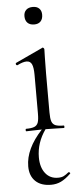

<svg xmlns="http://www.w3.org/2000/svg" viewBox="-59 -628 390 928"><g transform="rotate(-5 136.0 -164.0)"><path d="M93 -555Q93 -574 104.5 -585Q116 -596 137 -596Q157 -596 168 -585Q179 -574 179 -555Q179 -534 168 -522.5Q157 -511 137 -511Q116 -511 104.5 -522.5Q93 -534 93 -555ZM241 215Q244 215 246.5 218Q249 221 246 223Q221 247 199 257.5Q177 268 151 268Q102 268 75 242Q48 216 48 170Q48 85 129 -2Q71 0 53 0Q51 0 51 -6Q51 -12 53 -12Q80 -12 93.5 -17.5Q107 -23 112 -37Q117 -51 117 -81V-268Q117 -304 109.5 -320Q102 -336 84 -336Q66 -336 39 -322H37Q33 -322 31.5 -327Q30 -332 34 -334L163 -394Q165 -396 167 -396Q170 -396 172.5 -393Q175 -390 175 -387Q175 -380 174 -347Q173 -314 173 -269V-81Q173 -51 178 -37Q183 -23 196 -17.5Q209 -12 236 -12Q239 -12 239 -6Q239 0 236 0Q213 0 199 -1L147 -2Q103 60 103 131Q103 179 125.5 208Q148 237 187 237Q204 237 215 231.5Q226 226 239 215Z"/></g></svg>

Font: Cormorant Garamond
Style: Regular
Weight: 400
Designer: Christian Thalmann (Catharsis Fonts)
Version: Version 3.000